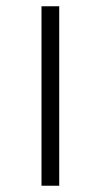

<svg xmlns="http://www.w3.org/2000/svg" viewBox="-20 -592 331 619"><path d="M113.8 6.8V-571.8H170.9V6.8Z"/></svg>

Font: Linux Biolinum O
Style: Bold
Weight: 700
Designer: Philipp H. Poll
Foundry: Philipp H. Poll
Version: Version 1.3.2